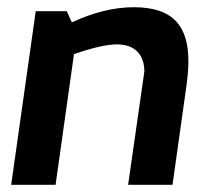

<svg xmlns="http://www.w3.org/2000/svg" viewBox="-20 -512 595 532"><path d="M380 -314 335 0H458L497 -277C500 -300 502 -322 502 -342C502 -435 464 -492 351 -492C297 -492 239 -478 179 -450L165 -481H79L11 0H134L185 -362C237 -380 276 -389 304 -389C356 -389 380 -358 380 -314Z"/></svg>

Font: Cantarell
Style: BoldOblique
Weight: 700
Italic angle: -8°
Designer: Dave Crossland
Version: Version 0.024